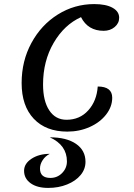

<svg xmlns="http://www.w3.org/2000/svg" viewBox="-20 -620 656 941"><path d="M86 -213Q86 -321 134 -409.5Q182 -498 263.5 -549Q345 -600 442 -600Q499 -600 531.5 -582Q564 -564 564 -533Q564 -506 542 -487.5Q520 -469 488 -469Q411 -469 377 -536Q295 -499 243 -410Q191 -321 191 -206Q191 -125 221.5 -79Q252 -33 306 -33Q371 -33 412.5 -79Q454 -125 459 -196Q530 -196 530 -141Q530 -97 500 -58.5Q470 -20 419.5 2.5Q369 25 310 25Q205 25 145.5 -38Q86 -101 86 -213ZM98 217Q98 182 134.5 158Q171 134 224 134Q202 145 189 165Q176 185 176 206Q176 252 227 252Q261 252 284.5 228Q308 204 308 171Q308 91 224 53Q306 53 352.5 85Q399 117 399 173Q399 209 375 238Q351 267 309 284Q267 301 216 301Q162 301 130 278Q98 255 98 217Z"/></svg>

Font: Lemonada Light
Style: Regular
Weight: 300
Designer: Mohamed Gaber (Arabic) Eduardo Tunni (Latin)
Foundry: Kief Type Foundry
Version: Version 3.006